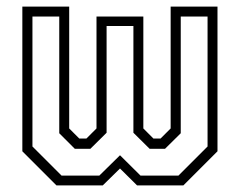

<svg xmlns="http://www.w3.org/2000/svg" viewBox="-20 -560 724 580"><path d="M47.5 -540H189V-172L219.5 -141.5H241L271.5 -172V-510H413V-172L443.5 -141.5H465L495.5 -172V-540H637V-103L534 0H394L342.5 -51L290.5 0H150.5L47.5 -103ZM78 -510V-117.5L166 -29.5H280L342.5 -91L404.5 -29.5H519L607 -117.5V-510H526V-157.5L478.5 -110.5H432L383 -159V-481.5H302V-159L253 -110.5H206L159 -157.5V-510Z"/></svg>

Font: Tourney Condensed Light
Style: Regular
Weight: 300
Width: 3
Designer: Tyler Finck
Foundry: Etcetera Type Co
Version: Version 1.010; ttfautohint (v1.8.3)